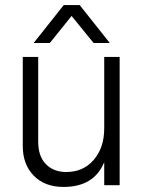

<svg xmlns="http://www.w3.org/2000/svg" viewBox="-20 -732 569 759"><path d="M453 0H392V-91Q352 7 231 7Q157 7 113.5 -37.5Q70 -82 70 -155V-507H131V-172Q131 -114 161.5 -83Q192 -52 242 -52Q309 -52 350.5 -100Q392 -148 392 -225V-507H453ZM177 -562H113L232 -712H295L414 -562H350L263 -669Z"/></svg>

Font: Hind Guntur Light
Style: Regular
Weight: 300
Designer: Manushi Parikh, Hitesh Malaviya
Foundry: Indian Type Foundry
Version: Version 1.002;PS 1.0;hotconv 1.0.86;makeotf.lib2.5.63406; tt